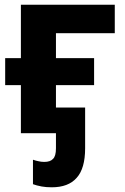

<svg xmlns="http://www.w3.org/2000/svg" viewBox="-20 -566 531 816"><path d="M200.2 230Q175.8 230 157.2 226.6Q134.3 222.2 120.1 216.8V112.8Q134.3 117.7 143.1 119.1Q154.8 122.1 168 122.1Q193.8 122.1 205.1 109.4Q217.8 98.1 217.8 64V0H68.8V-204.1H2V-318.8H68.8V-545.9H467.8V-424.8H217.8V-318.8H379.9V-204.1H217.8V-108.9H341.8V64Q341.8 150.4 305.7 189.9Q270.5 230 200.2 230Z"/></svg>

Font: Droid Sans Thai
Style: Bold
Weight: 700
Designer: Steve Matteson
Foundry: Ascender Corporation
Version: Version 1.00